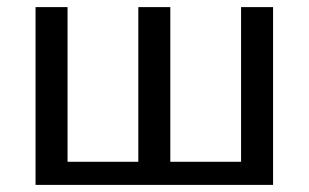

<svg xmlns="http://www.w3.org/2000/svg" viewBox="-20 -520 868 540"><path d="M80 0H748V-500H658V-65H459V-500H369V-65H170V-500H80Z"/></svg>

Font: Perun
Style: Regular
Weight: 400
Foundry: Copyright (c) Stefan Peev, Context Ltd, 2016
Version: Version 1.089